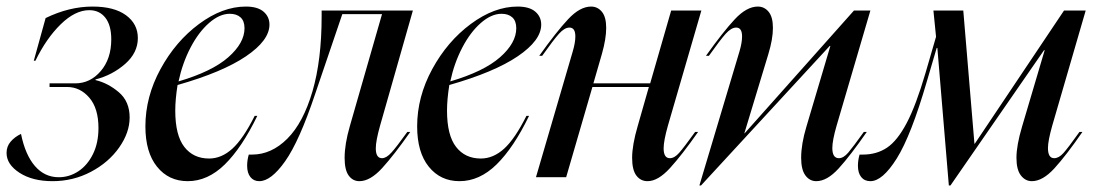

<svg xmlns="http://www.w3.org/2000/svg" viewBox="-35 -540 3330 585"><path d="M29 -132Q42 -68 71.5 -34Q101 0 144 0Q176 0 203.5 -18Q231 -36 248 -70Q265 -104 265 -150Q265 -210 237 -242.5Q209 -275 169 -275H116V-286H194Q240 -286 272 -323.5Q304 -361 304 -420Q304 -463 286 -486Q268 -509 237 -509Q194 -509 150 -466Q106 -423 73 -355H68L104 -485Q176 -520 247 -520Q313 -520 349 -493.5Q385 -467 385 -424Q385 -379 346 -345Q307 -311 256 -298V-296Q294 -287 327 -259Q360 -231 360 -182Q360 -136 328 -90.5Q296 -45 242 -16.5Q188 12 125 12Q64 12 24.5 -13.5Q-15 -39 -15 -74Q-15 -94 -2.5 -108.5Q10 -123 29 -132Z M714 -520Q750 -520 768 -504.5Q786 -489 786 -465Q786 -417 714.5 -368.5Q643 -320 506 -281Q499 -237 499 -203Q499 -128 526.5 -92.5Q554 -57 602 -57Q640 -57 673 -87Q706 -117 741 -187H749Q702 -90 650 -39Q598 12 537 12Q479 12 443.5 -32Q408 -76 408 -155Q408 -245 454 -329.5Q500 -414 571.5 -467Q643 -520 714 -520ZM710 -454Q710 -476 698 -487Q686 -498 665 -498Q634 -498 602 -470Q570 -442 545.5 -395Q521 -348 509 -292Q611 -322 660.5 -365.5Q710 -409 710 -454Z M723 -69H733Q792 -69 840.5 -117.5Q889 -166 917 -261.5Q945 -357 945 -491V-508H1223L1123 -157Q1110 -111 1110 -88Q1110 -58 1129 -58Q1142 -58 1157.5 -75Q1173 -92 1206 -138H1215Q1166 -68 1129.5 -28Q1093 12 1060 12Q1040 12 1027.5 -5Q1015 -22 1015 -59Q1015 -101 1031 -156L1129 -497H1008L925 -253Q877 -110 834 -49Q791 12 755 12Q738 12 728 -0.5Q718 -13 718 -35Q718 -52 723 -69Z M1542 -520Q1578 -520 1596 -504.5Q1614 -489 1614 -465Q1614 -417 1542.5 -368.5Q1471 -320 1334 -281Q1327 -237 1327 -203Q1327 -128 1354.5 -92.5Q1382 -57 1430 -57Q1468 -57 1501 -87Q1534 -117 1569 -187H1577Q1530 -90 1478 -39Q1426 12 1365 12Q1307 12 1271.5 -32Q1236 -76 1236 -155Q1236 -245 1282 -329.5Q1328 -414 1399.5 -467Q1471 -520 1542 -520ZM1538 -454Q1538 -476 1526 -487Q1514 -498 1493 -498Q1462 -498 1430 -470Q1398 -442 1373.5 -395Q1349 -348 1337 -292Q1439 -322 1488.5 -365.5Q1538 -409 1538 -454Z M1718 -429Q1718 -456 1700 -456Q1685 -456 1668 -437Q1651 -418 1617 -370H1608Q1660 -443 1696 -481.5Q1732 -520 1766 -520Q1786 -520 1799 -504Q1812 -488 1812 -455Q1812 -422 1799 -376L1773 -286H1946L2010 -508H2102L2000 -157Q1987 -111 1987 -88Q1987 -58 2006 -58Q2020 -58 2034.5 -74.5Q2049 -91 2083 -138H2092Q2043 -68 2006.5 -28Q1970 12 1938 12Q1917 12 1904 -5Q1891 -22 1891 -59Q1891 -98 1908 -156L1942 -275H1770L1690 0H1598L1710 -383Q1718 -410 1718 -429Z M2274 -520Q2294 -520 2307 -504Q2320 -488 2320 -455Q2320 -421 2306 -375L2233 -134H2234L2567 -508H2617L2514 -157Q2501 -112 2501 -89Q2501 -58 2521 -58Q2535 -58 2549.5 -75Q2564 -92 2597 -138H2606Q2556 -66 2520.5 -27Q2485 12 2452 12Q2432 12 2419 -5.5Q2406 -23 2406 -59Q2406 -101 2422 -154L2495 -400H2493L2101 25H2096L2218 -383Q2226 -410 2226 -429Q2226 -456 2208 -456Q2193 -456 2176 -437Q2159 -418 2125 -370H2116Q2168 -443 2204 -481.5Q2240 -520 2274 -520Z M2579 -35Q2579 -52 2584 -69H2594Q2636 -69 2667.5 -90Q2699 -111 2727.5 -165Q2756 -219 2785 -318L2817 -428L2809 -508H2900L2934 -102H2935L3207 -508H3273L3171 -157Q3158 -111 3158 -89Q3158 -58 3177 -58Q3191 -58 3205 -73.5Q3219 -89 3254 -138H3263Q3214 -67 3178 -27.5Q3142 12 3109 12Q3089 12 3075.5 -5.5Q3062 -23 3062 -59Q3062 -97 3079 -154L3148 -387H3146L2861 25H2856L2821 -394H2819L2789 -292Q2741 -127 2697.5 -57.5Q2654 12 2617 12Q2599 12 2589 -0.5Q2579 -13 2579 -35Z"/></svg>

Font: Nyght Serif Italic
Style: Regular
Weight: 400
Italic angle: -16°
Designer: Maksym Kobuzan
Version: Version 0.410